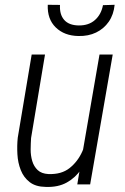

<svg xmlns="http://www.w3.org/2000/svg" viewBox="-20 -750 507 781"><path d="M314.9 -124 384.8 -528.3H438.5L346.7 0H294.4ZM341.8 -220.7 366.2 -221.7Q359.4 -179.2 346.2 -137.2Q333 -95.2 310.1 -61.3Q287.1 -27.3 251.7 -7.6Q216.3 12.2 166 10.3Q125 9.8 100.6 -9.3Q76.2 -28.3 64.5 -58.1Q52.7 -87.9 50.8 -122.6Q48.8 -157.2 52.2 -189.9L108.9 -528.3H163.1L106.4 -188.5Q105 -167 104.7 -142.3Q104.5 -117.7 111.1 -95.2Q117.7 -72.8 133.3 -58.1Q148.9 -43.5 176.8 -42Q230 -40 263.2 -66.4Q296.4 -92.8 314.9 -134.3Q333.5 -175.8 341.8 -220.7ZM398.9 -729 446.3 -730.5Q442.4 -690.4 422.4 -661.6Q402.3 -632.8 370.8 -617.7Q339.4 -602.5 298.8 -603.5Q241.7 -604.5 206.8 -638.4Q171.9 -672.4 174.3 -730.5L224.1 -730Q221.7 -691.4 241 -669.2Q260.3 -647 300.3 -646.5Q340.8 -646 366.2 -668.5Q391.6 -690.9 398.9 -729Z"/></svg>

Font: Roboto Condensed Light
Style: Italic
Weight: 300
Italic angle: -12°
Designer: Christian Robertson
Foundry: Google
Version: Version 3.0; 2020